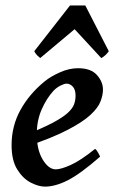

<svg xmlns="http://www.w3.org/2000/svg" viewBox="-20 -673 423 711"><path d="M361.3 -341.3Q361.3 -321.8 352.5 -298.1Q343.8 -274.4 315.2 -247.8Q286.6 -221.2 229.7 -191.7Q172.9 -162.1 77.1 -129.9L73.7 -173.3Q137.2 -198.2 174.6 -218Q211.9 -237.8 230.2 -254.4Q248.5 -271 254.2 -286.4Q259.8 -301.8 259.8 -318.4Q259.8 -341.3 249.5 -352.3Q239.3 -363.3 226.1 -363.3Q218.8 -363.3 204.3 -356.2Q189.9 -349.1 177.7 -336.4Q151.9 -308.1 134 -267.1Q116.2 -226.1 116.2 -176.8Q116.2 -118.2 138.2 -82Q160.2 -45.9 186.5 -45.9Q205.6 -45.9 241.7 -62Q277.8 -78.1 332 -121.6Q337.4 -118.7 343.5 -107.4Q349.6 -96.2 350.6 -92.8Q277.3 -28.8 231 -5.4Q184.6 18.1 146.5 18.1Q123 18.1 94 3.2Q64.9 -11.7 43.9 -45.4Q22.9 -79.1 22.9 -135.7Q22.9 -206.5 55.9 -266.1Q88.9 -325.7 146 -372.1Q166.5 -389.2 201.2 -404.8Q235.8 -420.4 269 -420.4Q316.4 -420.4 338.9 -395.3Q361.3 -370.1 361.3 -341.3ZM382.8 -483.4Q371.1 -466.3 355 -458L256.3 -564.9L128.9 -458Q125 -460.9 118.2 -467.5Q111.3 -474.1 106.9 -483.4L239.3 -652.8H295.9Z"/></svg>

Font: Dai Banna SIL Medium
Style: Italic
Weight: 500
Italic angle: -11°
Designer: Victor Gaultney
Foundry: SIL International
Version: Version 4.000